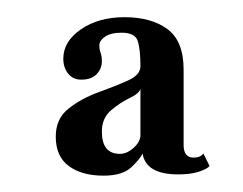

<svg xmlns="http://www.w3.org/2000/svg" viewBox="-20 -776 290 229"><path d="M103.5 -566.5Q77.5 -566.5 62 -578Q46.5 -589.5 46.5 -613Q46.5 -634.5 61.8 -646.5Q77 -658.5 97 -665.8Q117 -673 132.2 -679.8Q147.5 -686.5 147.5 -697Q147.5 -716 144.5 -726.5Q141.5 -737 125 -737Q112 -737 105.2 -732.2Q98.5 -727.5 98.5 -722Q98.5 -717 100 -713Q101.5 -709 101.5 -703Q101.5 -694 95.2 -687.5Q89 -681 77 -681Q67 -681 61.2 -688.2Q55.5 -695.5 55.5 -706Q55.5 -726.5 76.5 -741Q97.5 -755.5 128.5 -755.5Q160.5 -755.5 179.8 -741.2Q199 -727 199 -693V-603Q199 -588 211 -588Q219 -588 222.5 -593L230 -578Q227 -574.5 217.2 -571.2Q207.5 -568 192.5 -568Q154 -568 150 -593Q148 -587.5 137.2 -577Q126.5 -566.5 103.5 -566.5ZM123 -592.5Q131.5 -592.5 139.5 -599.8Q147.5 -607 147.5 -615V-670Q146 -664.5 134.5 -659Q123 -653.5 112.2 -644.2Q101.5 -635 101.5 -619Q101.5 -592.5 123 -592.5Z"/></svg>

Font: Imbue 50pt Medium
Style: Regular
Weight: 500
Designer: Tyler Finck
Foundry: Etcetera Type Company
Version: Version 1.102; ttfautohint (v1.8.3)